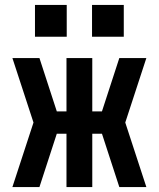

<svg xmlns="http://www.w3.org/2000/svg" viewBox="-20 -754 640 774"><path d="M139 0H30L115 -260L30 -520H139L209 -305H248V-520H352V-305H391L461 -520H570L485 -260L570 0H461L391 -215H352V0H248V-215H209ZM479 -606H351V-734H479ZM249 -606H121V-734H249Z"/></svg>

Font: Iosevka SS04 Semibold Extended
Style: Regular
Weight: 600
Width: 7
Monospace: yes
Designer: Belleve Invis
Foundry: Belleve Invis
Version: Version 19.0.0; ttfautohint (v1.8.4)